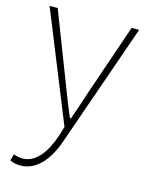

<svg xmlns="http://www.w3.org/2000/svg" viewBox="-116 -599 701 915"><g transform="rotate(15 234.0 -141.5)"><path d="M74 244C165 244 218 156 245 74L455 -527H418L300 -183C285 -138 267 -82 250 -35H245C225 -82 203 -138 186 -183L53 -527H13L231 12L216 61C187 145 142 209 76 209C60 209 43 205 32 200L23 233C36 240 56 244 74 244Z"/></g></svg>

Font: Noto Sans CJK JP Thin
Style: Regular
Weight: 250
Designer: Ryoko NISHIZUKA (kana & ideographs); Paul D. Hunt (Latin, Greek & Cyrillic); Wenlong ZHANG (bopomofo); Sandoll Communica
Foundry: Adobe Systems Incorporated
Version: Version 1.004;PS 1.004;hotconv 1.0.82;makeotf.lib2.5.63406